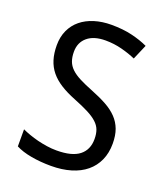

<svg xmlns="http://www.w3.org/2000/svg" viewBox="-136 -816 790 919"><g transform="rotate(20 259.5 -357.0)"><path d="M473.1 -190.9Q473.1 -143.6 456.3 -106.2Q439.5 -68.8 408.2 -43Q377 -17.1 332 -3.7Q287.1 9.8 231 9.8Q176.8 9.8 129.6 1.2Q82.5 -7.3 50.8 -23.9V-110.8Q67.4 -103 88.6 -95.5Q109.9 -87.9 133.3 -82Q156.7 -76.2 181.6 -72.5Q206.5 -68.8 231 -68.8Q309.1 -68.8 346.4 -98.1Q383.8 -127.4 383.8 -182.1Q383.8 -208.5 376.7 -228Q369.6 -247.6 351.8 -263.9Q334 -280.3 304.2 -295.7Q274.4 -311 229 -329.1Q185.5 -346.2 153.6 -366.5Q121.6 -386.7 100.8 -412.1Q80.1 -437.5 70.1 -469.7Q60.1 -502 60.1 -543Q60.1 -585.9 75.7 -619.6Q91.3 -653.3 119.6 -676.5Q147.9 -699.7 187.3 -711.9Q226.6 -724.1 273.9 -724.1Q332 -724.1 378.4 -713.1Q424.8 -702.1 460.9 -685.1L428.2 -608.9Q396.5 -623 356.2 -633.5Q315.9 -644 272.9 -644Q213.4 -644 180.7 -616.5Q147.9 -588.9 147.9 -542Q147.9 -514.2 155.3 -493.9Q162.6 -473.6 179.7 -457.3Q196.8 -440.9 224.9 -426.5Q252.9 -412.1 293.9 -396Q338.4 -378.4 371.8 -359.9Q405.3 -341.3 427.7 -317.9Q450.2 -294.4 461.7 -263.7Q473.1 -232.9 473.1 -190.9Z"/></g></svg>

Font: WenQuanYi Micro Hei
Style: Regular
Weight: 400
Foundry: Ascender Corporation
Version: Version 0.2.0-beta